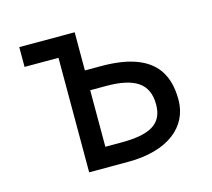

<svg xmlns="http://www.w3.org/2000/svg" viewBox="-76 -565 724 656"><g transform="rotate(-15 286.0 -237.5)"><path d="M43 -475V-405H163V0H301C442 0 522 -65 522 -161C522 -253 482 -340 297 -340H239V-475ZM239 -270H295C395 -270 444 -240 444 -165C444 -94 394 -70 295 -70H239Z"/></g></svg>

Font: Mint Spirit
Style: Regular
Weight: 400
Designer: HARENDAL Hirwen
Foundry: Arkandis Digital Foundry.
Version: Version 1.004;FFEdit